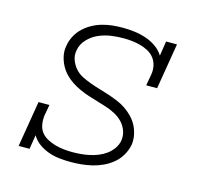

<svg xmlns="http://www.w3.org/2000/svg" viewBox="-85 -631 770 732"><g transform="rotate(15 300.0 -265.0)"><path d="M253 8Q230 8 207.5 5.5Q185 3 164.5 -4.5Q144 -12 126.5 -24.5Q109 -37 98 -56L89 0H46L76 -181H119L111 -136Q109 -119 112 -101.5Q115 -84 125 -71.5Q135 -59 150 -51Q165 -43 181 -38.5Q197 -34 214.5 -32Q232 -30 249 -30Q266 -30 283 -31.5Q300 -33 316.5 -36.5Q333 -40 349.5 -46.5Q366 -53 380.5 -63.5Q395 -74 405.5 -89Q416 -104 419 -121Q422 -142 415 -160.5Q408 -179 395 -192.5Q382 -206 365 -215Q348 -224 330 -230Q312 -236 293 -241.5Q274 -247 255.5 -253Q237 -259 219.5 -267Q202 -275 186 -285.5Q170 -296 157 -310Q144 -324 135.5 -340.5Q127 -357 123 -376.5Q119 -396 123 -416Q126 -436 136 -455Q146 -474 161.5 -488.5Q177 -503 195.5 -513Q214 -523 234 -528.5Q254 -534 273.5 -536Q293 -538 313 -538Q337 -538 360.5 -535Q384 -532 406 -524.5Q428 -517 446.5 -504Q465 -491 477 -472L486 -530H529L499 -349H456L464 -394Q467 -411 463.5 -428Q460 -445 450 -458Q440 -471 425.5 -479Q411 -487 395 -491.5Q379 -496 361.5 -498Q344 -500 327 -500Q327 -500 326.5 -500Q326 -500 326 -500Q302 -500 277.5 -496.5Q253 -493 229.5 -483Q206 -473 187.5 -453.5Q169 -434 165 -409Q161 -389 168 -370.5Q175 -352 187.5 -338Q200 -324 217.5 -315.5Q235 -307 253 -300.5Q271 -294 290 -288.5Q309 -283 327 -277Q345 -271 363 -263.5Q381 -256 396.5 -245.5Q412 -235 425.5 -221Q439 -207 447.5 -190.5Q456 -174 460 -154.5Q464 -135 461 -115Q457 -94 445.5 -74Q434 -54 416.5 -39.5Q399 -25 378.5 -15.5Q358 -6 337 -1Q316 4 295 6Q274 8 253 8Z"/></g></svg>

Font: Iosevka Curly Slab XLtExObl
Style: Regular
Weight: 200
Width: 7
Italic angle: -9°
Monospace: yes
Designer: Belleve Invis
Foundry: Belleve Invis
Version: Version 11.0.0; ttfautohint (v1.8.3)